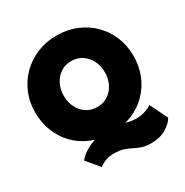

<svg xmlns="http://www.w3.org/2000/svg" viewBox="-192 -828 1130 1172"><g transform="rotate(-30 373.0 -242.5)"><path d="M537.5 11Q565.5 11 589.2 4.2Q613 -2.5 628.2 -10.2Q643.5 -18 645.5 -21L706.5 103Q689.5 134.5 646 160.8Q602.5 187 540 187Q501.5 187 475.2 178Q449 169 426.2 157Q403.5 145 376.2 136Q349 127 308 127Q277 127 254.2 135.2Q231.5 143.5 219 152Q206.5 160.5 205.5 162.5L131 73.5Q161 34.5 219.2 8.8Q277.5 -17 350.5 -17Q394 -17 424.5 -10Q455 -3 481.2 4Q507.5 11 537.5 11ZM221 -330.5Q221 -286 239 -249.2Q257 -212.5 289.5 -190.8Q322 -169 365.5 -169Q409.5 -169 442 -190.8Q474.5 -212.5 492.5 -249.2Q510.5 -286 510.5 -330.5Q510.5 -375 492.5 -411.5Q474.5 -448 442 -470Q409.5 -492 365.5 -492Q322 -492 289.5 -470Q257 -448 239 -411.5Q221 -375 221 -330.5ZM19 -330.5Q19 -402.5 45.2 -464.8Q71.5 -527 118.5 -573.5Q165.5 -620 228.8 -646Q292 -672 365.5 -672Q440.5 -672 503.8 -646Q567 -620 613.8 -573.5Q660.5 -527 686.2 -464.8Q712 -402.5 712 -330.5Q712 -258 687 -195.8Q662 -133.5 615.8 -86.8Q569.5 -40 506 -14Q442.5 12 365.5 12Q286.5 12 222.8 -14Q159 -40 113.5 -86.8Q68 -133.5 43.5 -195.8Q19 -258 19 -330.5Z"/></g></svg>

Font: League Spartan Thin Black
Style: Regular
Weight: 900
Version: Version 2.002